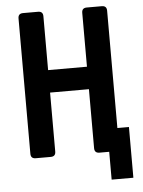

<svg xmlns="http://www.w3.org/2000/svg" viewBox="-58 -776 717 962"><g transform="rotate(-5 300.0 -295.0)"><path d="M464.1 140V-115.1H573.4V140ZM94.4 0Q69.7 0 69.7 -24.7V-705.3Q69.7 -730 94.4 -730H170.1Q194.8 -730 194.8 -705.3V-434.4H390.2V-705.3Q390.2 -730 414.9 -730H490.6Q515.3 -730 515.3 -705.3V-24.7Q515.3 0 490.6 0H414.9Q390.2 0 390.2 -24.7V-321.4H194.8V-24.7Q194.8 0 170.1 0Z"/></g></svg>

Font: Pitagon Sans Mono
Style: Regular
Weight: 400
Monospace: yes
Designer: Travis Tran
Foundry: Pitagon
Version: Version 1.001;gftools[0.9.26]